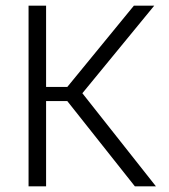

<svg xmlns="http://www.w3.org/2000/svg" viewBox="-20 -659 598 679"><path d="M457 0 218 -301.5H137.5V-351.5H218L453.5 -639H525.5L264.5 -321L264 -338.5L531.5 0ZM81 0V-639H143V0Z"/></svg>

Font: Anek Bangla Light
Style: Regular
Weight: 300
Designer: Sulekha Rajkumar (Bangla), Yesha Goshar (Latin)
Foundry: Ek Type
Version: Version 1.003